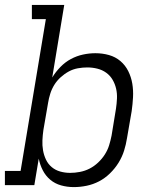

<svg xmlns="http://www.w3.org/2000/svg" viewBox="-33 -755 653 783"><path d="M268 8Q241 8 216 1Q191 -6 172 -22Q153 -38 141.5 -60.5Q130 -83 125 -108L107 0H-13V-58H51L154 -677H97V-735H229L180 -439Q194 -462 213.5 -482Q233 -502 256.5 -514.5Q280 -527 305.5 -532.5Q331 -538 356 -538Q385 -538 411.5 -530.5Q438 -523 458 -506Q478 -489 490 -465Q502 -441 506.5 -414Q511 -387 509.5 -358.5Q508 -330 504 -302L485 -192Q481 -166 473 -140.5Q465 -115 450.5 -91.5Q436 -68 415.5 -48Q395 -28 371 -15.5Q347 -3 320.5 2.5Q294 8 268 8ZM253 -50Q273 -50 293.5 -54Q314 -58 332.5 -67.5Q351 -77 367 -92Q383 -107 394.5 -125Q406 -143 412 -162.5Q418 -182 422 -202L440 -312Q443 -332 444 -353Q445 -374 440.5 -393.5Q436 -413 426 -430Q416 -447 400 -458.5Q384 -470 364 -475Q344 -480 323 -480Q323 -480 323 -480Q323 -480 323 -480Q304 -480 284.5 -476.5Q265 -473 247.5 -463.5Q230 -454 214.5 -440Q199 -426 188.5 -409Q178 -392 172 -373Q166 -354 163 -335L144 -225Q141 -204 140 -183Q139 -162 142.5 -142Q146 -122 154.5 -104Q163 -86 178 -73.5Q193 -61 212.5 -55.5Q232 -50 253 -50Z"/></svg>

Font: Iosevka Curly Slab LtEx
Style: Italic
Weight: 300
Width: 7
Italic angle: -9°
Monospace: yes
Designer: Belleve Invis
Foundry: Belleve Invis
Version: Version 11.1.0; ttfautohint (v1.8.3)